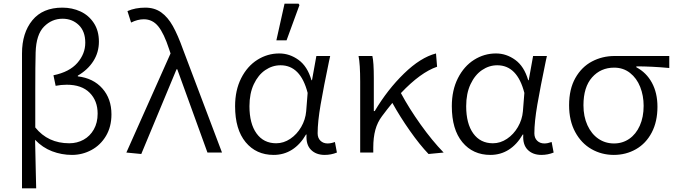

<svg xmlns="http://www.w3.org/2000/svg" viewBox="-20 -839 3721 1056"><path d="M323 -797Q377 -797 422.5 -776Q468 -755 496 -712.5Q524 -670 524 -610Q524 -551 493.5 -503Q463 -455 408 -423V-419Q493 -409 543 -352.5Q593 -296 593 -210Q593 -142 563 -91.5Q533 -41 483 -14Q433 13 376 13Q319 13 266.5 -7Q214 -27 173 -70Q175 -5 177 113L179 197H101V-545Q101 -658 158 -727.5Q215 -797 323 -797ZM517 -214Q517 -285 473 -329Q429 -373 347 -373Q316 -373 286 -367L274 -425Q362 -443 405.5 -493Q449 -543 449 -604Q449 -667 413 -701.5Q377 -736 324 -736Q265 -736 222 -692.5Q179 -649 176 -551Q174 -482 174 -344V-138Q244 -51 361 -51Q404 -51 439.5 -70.5Q475 -90 496 -127Q517 -164 517 -214Z M675 0 918 -545 910 -569Q882 -655 850.5 -694Q819 -733 771 -733Q737 -733 701 -715L681 -778Q724 -797 779 -797Q830 -797 866.5 -771Q903 -745 930.5 -696Q958 -647 987 -566L1201 0H1121L955 -458H951L757 8Z M1273 -255Q1273 -343 1306.5 -409Q1340 -475 1395.5 -510Q1451 -545 1516 -545Q1573 -545 1622 -509.5Q1671 -474 1693 -398H1696L1720 -531H1796L1790 -504Q1760 -360 1743.5 -264.5Q1727 -169 1727 -106Q1727 -80 1742.5 -65Q1758 -50 1782 -50Q1800 -50 1822 -58L1833 0Q1801 13 1766 13Q1718 13 1690 -15.5Q1662 -44 1666 -99H1663Q1631 -44 1586 -15.5Q1541 13 1485 13Q1389 13 1331 -57Q1273 -127 1273 -255ZM1664 -227 1672 -328Q1633 -480 1523 -480Q1478 -480 1439 -453.5Q1400 -427 1376 -376Q1352 -325 1352 -255Q1352 -159 1391 -105Q1430 -51 1499 -51Q1540 -51 1576.5 -75.5Q1613 -100 1636.5 -140.5Q1660 -181 1664 -227ZM1545 -819H1622L1627 -811L1556 -617H1500Z M1952 -531H2028Q2036 -498 2036 -409V-228H2041Q2111 -346 2202 -434.5Q2293 -523 2378 -545L2384 -472Q2293 -441 2185 -327Q2230 -243 2293.5 -154Q2357 -65 2420 0L2337 8Q2289 -42 2234.5 -119.5Q2180 -197 2138 -273Q2110 -239 2081 -200Q2056 -167 2044.5 -125Q2033 -83 2033 -27V0H1961V-389Q1961 -487 1952 -531Z M2465 -255Q2465 -343 2498.5 -409Q2532 -475 2587.5 -510Q2643 -545 2708 -545Q2765 -545 2814 -509.5Q2863 -474 2885 -398H2888L2912 -531H2988L2982 -504Q2952 -360 2935.5 -264.5Q2919 -169 2919 -106Q2919 -80 2934.5 -65Q2950 -50 2974 -50Q2992 -50 3014 -58L3025 0Q2993 13 2958 13Q2910 13 2882 -15.5Q2854 -44 2858 -99H2855Q2823 -44 2778 -15.5Q2733 13 2677 13Q2581 13 2523 -57Q2465 -127 2465 -255ZM2856 -227 2864 -328Q2825 -480 2715 -480Q2670 -480 2631 -453.5Q2592 -427 2568 -376Q2544 -325 2544 -255Q2544 -159 2583 -105Q2622 -51 2691 -51Q2732 -51 2768.5 -75.5Q2805 -100 2828.5 -140.5Q2852 -181 2856 -227Z M3110 -260Q3110 -349 3144.5 -410Q3179 -471 3236 -501Q3293 -531 3360 -531H3661V-465Q3565 -474 3480 -474V-469Q3535 -440 3565.5 -384Q3596 -328 3596 -252Q3596 -170 3564.5 -110Q3533 -50 3478 -18.5Q3423 13 3356 13Q3289 13 3233 -19Q3177 -51 3143.5 -113Q3110 -175 3110 -260ZM3520 -257Q3520 -313 3501 -361Q3482 -409 3445 -438Q3408 -467 3358 -467Q3284 -467 3236.5 -413.5Q3189 -360 3189 -260Q3189 -198 3211 -150Q3233 -102 3271 -76Q3309 -50 3357 -50Q3404 -50 3441 -75.5Q3478 -101 3499 -148Q3520 -195 3520 -257Z"/></svg>

Font: Nebula Sans Book
Style: Regular
Weight: 400
Designer: Paul D. Hunt for Adobe (as Source Sans)
Foundry: Nebula Entertainment & Broadcasting LLC
Version: Version 1.010